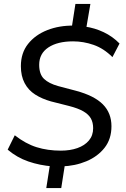

<svg xmlns="http://www.w3.org/2000/svg" viewBox="-20 -840 640 975"><path d="M215 115 235 -12 248 5Q182 0 124 -20Q66 -40 19 -80L55 -153Q110 -110 166 -92.5Q222 -75 289 -75Q336 -75 373 -88Q410 -101 431.5 -126.5Q453 -152 453 -189Q453 -218 441.5 -238.5Q430 -259 403.5 -274.5Q377 -290 330 -302L239 -325Q193 -338 158.5 -360Q124 -382 105 -418Q86 -454 86 -504Q86 -571 122.5 -617Q159 -663 220 -687Q281 -711 355 -710L344 -698L363 -820H439L418 -697L412 -705Q461 -698 506.5 -676.5Q552 -655 587 -619L551 -550Q507 -594 455.5 -612Q404 -630 351 -630Q272 -630 225.5 -599Q179 -568 179 -511Q179 -463 203.5 -439.5Q228 -416 275 -403L366 -379Q459 -354 502.5 -310Q546 -266 546 -199Q546 -134 511 -89.5Q476 -45 418.5 -21Q361 3 293 5L311 -13L291 115Z"/></svg>

Font: Nunito Sans 12pt Medium
Style: Italic
Weight: 500
Italic angle: -9°
Designer: Vernon Adams
Foundry: Vernon Adams
Version: Version 3.101;gftools[0.9.27]